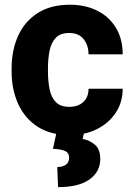

<svg xmlns="http://www.w3.org/2000/svg" viewBox="-20 -558 561 807"><path d="M271.5 -108.9Q308.1 -108.9 330.1 -129.2Q352.1 -149.4 352.1 -185.1H495.6Q495.6 -127.4 466.1 -83.5Q436.5 -39.6 386.7 -14.9Q336.9 9.8 274.4 9.8Q192.4 9.8 137.9 -25.6Q83.5 -61 56.2 -121.6Q28.8 -182.1 28.8 -257.8V-270.5Q28.8 -346.2 55.9 -406.7Q83 -467.3 137.7 -502.7Q192.4 -538.1 273.9 -538.1Q339.4 -538.1 389.2 -512.9Q439 -487.8 467.3 -441.2Q495.6 -394.5 495.6 -329.6H352.1Q352.1 -367.2 331.5 -393.3Q311 -419.4 270.5 -419.4Q233.4 -419.4 214.1 -398.7Q194.8 -377.9 188.2 -344Q181.6 -310.1 181.6 -270.5V-257.8Q181.6 -217.8 188.2 -183.8Q194.8 -149.9 214.1 -129.4Q233.4 -108.9 271.5 -108.9ZM217.8 -2.9H333.5L327.6 25.9Q355 30.8 378.2 49.6Q401.4 68.4 401.4 110.4Q401.4 163.6 356.4 196Q311.5 228.5 224.1 228.5L220.7 144Q242.2 144 256.3 134.8Q270.5 125.5 270.5 104.5Q270.5 85 254.6 77.1Q238.8 69.3 202.6 67.4Z"/></svg>

Font: Vazirmatn UI FD ExtraBold
Style: Regular
Weight: 800
Designer: Saber Rastikerdar
Foundry: Saber Rastikerdar
Version: Version 33.003